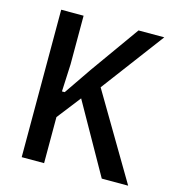

<svg xmlns="http://www.w3.org/2000/svg" viewBox="-105 -788 807 878"><g transform="rotate(15 299.0 -349.0)"><path d="M270 -330 183 -218V0H77V-698H183V-468L177 -338H190L279 -468L443 -698H565L343 -402L581 0H456Z"/></g></svg>

Font: IBM Plex Sans Cond Medm
Style: Regular
Weight: 500
Width: 3
Designer: Mike Abbink, Paul van der Laan, Pieter van Rosmalen
Foundry: Bold Monday
Version: Version 1.3